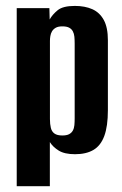

<svg xmlns="http://www.w3.org/2000/svg" viewBox="-20 -523 420 659"><path d="M37.4 116V-495H149.5L150.5 -456.2Q159.8 -473 177.9 -487.9Q196 -502.7 236.8 -502.7Q271.6 -502.7 297 -491.4Q322.3 -480 336.3 -454.3Q350.3 -428.5 350.3 -385V-144.8Q350.3 -89.6 338 -56.4Q325.7 -23.1 300.7 -8.4Q275.7 6.3 237.5 6.3Q201.5 6.3 181.5 -6.2Q161.4 -18.7 151.1 -35.4V116ZM193.9 -58Q208.7 -58 217.1 -62.4Q225.5 -66.8 229.9 -74.7Q234.3 -82.7 235.3 -93.3Q236.3 -103.9 236.3 -117V-373.2Q236.3 -386.4 235.3 -397Q234.3 -407.5 229.9 -415.7Q225.5 -423.8 217.1 -428.1Q208.7 -432.5 193.9 -432.5Q179.7 -432.5 171.3 -427.7Q162.9 -422.9 158.5 -415.4Q154.1 -407.9 152.8 -399.1Q151.4 -390.4 151.4 -382.7V-114.1Q151.4 -97.1 154.5 -84.2Q157.6 -71.3 166.9 -64.7Q176.1 -58 193.9 -58Z"/></svg>

Font: Alumni Sans Thin
Style: Regular
Weight: 100
Designer: Robert E. Leuschke
Foundry: Robert E. Leuschke
Version: Version 1.018